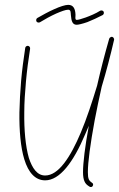

<svg xmlns="http://www.w3.org/2000/svg" viewBox="-20 -745 490 791"><path d="M134 -671C129 -668 128 -662 130 -657C133 -652 139 -651 144 -653C165 -666 189 -679 211 -689C232 -698 250 -705 261 -705C273 -705 271 -691 272 -683C274 -657 279 -643 296 -643C303 -643 320 -647 340 -654C360 -662 382 -672 403 -683C408 -686 409 -692 407 -697C404 -702 398 -703 393 -701C374 -689 352 -680 333 -673C316 -667 302 -663 296 -663C287 -663 292 -680 291 -685C290 -708 283 -725 261 -725C249 -725 227 -718 203 -707C180 -697 155 -683 134 -671ZM104 -544C105 -550 101 -555 96 -556C90 -557 85 -553 84 -548C77 -503 71 -457 67 -412C63 -366 61 -322 60 -282C59 -207 65 -138 80 -89C97 -33 126 -2 166 -2C226 -2 282 -76 331 -192C336 -203 341 -215 346 -227C330 -141 322 -73 322 -36C322 -19 324 -7 328 2C332 12 339 18 349 24C353 27 360 26 362 21C365 17 364 10 359 8C353 4 349 0 346 -6C343 -13 342 -22 342 -36C342 -76 352 -152 370 -249C378 -292 388 -338 399 -388C418 -451 435 -516 450 -581C450 -581 450 -581 450 -583C450 -582 450 -583 450 -584C450 -585 450 -585 450 -585C450 -586 449 -586 449 -586C449 -587 449 -587 449 -587C449 -588 449 -588 448 -588C448 -589 448 -589 448 -589C447 -590 447 -590 447 -590C446 -591 446 -591 446 -591L445 -592C444 -592 444 -592 444 -592L443 -593H442C442 -593 441 -593 440 -593C440 -593 440 -593 439 -593H438C437 -593 437 -593 437 -592C436 -592 436 -592 436 -592C435 -592 435 -592 435 -591C434 -591 434 -591 434 -591C433 -590 433 -590 433 -590C432 -590 432 -589 432 -589C432 -589 432 -588 431 -588V-587L430 -586C411 -520 394 -454 380 -392C359 -323 337 -256 313 -199C270 -97 221 -22 166 -22C133 -22 113 -52 99 -94C85 -143 79 -209 80 -282C80 -322 83 -365 87 -410C91 -454 97 -500 104 -544Z"/></svg>

Font: Mistral SingleLine OTF-SVG Regular
Style: Regular
Weight: 300
Designer: François Chastanet, Élisa Garzelli, Anais Alves, Morgane Autin
Foundry: institut supérieur des arts et du design Toulouse / isdaT
Version: Version 1.000;hotconv 1.0.117;makeotfexe 2.5.65602 DEVELOPME